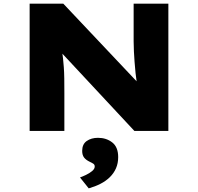

<svg xmlns="http://www.w3.org/2000/svg" viewBox="-20 -720 1089 1056"><path d="M143 0V-700H328L768 -234L735 -244Q729 -285 725.5 -318.5Q722 -352 720 -381Q718 -410 716.5 -437Q715 -464 715 -492.5Q715 -521 715 -553V-700H906V0H719L253 -500L314 -483Q318 -462 321 -442Q324 -422 326.5 -399.5Q329 -377 331 -350Q333 -323 333.5 -288Q334 -253 334 -208V0ZM468 316 420 256Q434 251 453 242Q472 233 486.5 221Q501 209 501 196Q501 186 494 181Q487 176 474 170Q453 160 442.5 146.5Q432 133 432 110Q432 73 457 55.5Q482 38 519 38Q565 38 597.5 63.5Q630 89 630 144Q630 178 618 205.5Q606 233 584 254.5Q562 276 532.5 291Q503 306 468 316Z"/></svg>

Font: Lexend Peta ExtraBold
Style: Regular
Weight: 800
Version: Version 1.007